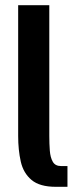

<svg xmlns="http://www.w3.org/2000/svg" viewBox="-20 -720 293 740"><path d="M215 -80H240V0H195Q133 0 101.5 -26.5Q70 -53 60 -97.5Q50 -142 50 -196V-700H170V-196Q170 -166 172 -139.5Q174 -113 183.5 -96.5Q193 -80 215 -80Z"/></svg>

Font: Epunda Sans SemiBold
Style: Regular
Weight: 600
Designer: Simon Atzbach
Foundry: typofactur
Version: Version 2.204; ttfautohint (v1.8.4.7-5d5b)